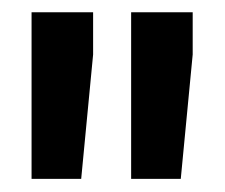

<svg xmlns="http://www.w3.org/2000/svg" viewBox="-20 -770 358 306"><path d="M128.4 -750.5V-683.1L109.4 -484.9H30.3V-750.5ZM287.1 -750.5V-683.1L268.1 -484.9H189V-750.5Z"/></svg>

Font: Vazirmatn UI FD
Style: Bold
Weight: 700
Designer: Saber Rastikerdar
Foundry: Saber Rastikerdar
Version: Version 33.003